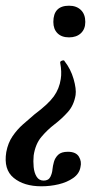

<svg xmlns="http://www.w3.org/2000/svg" viewBox="-37 -378 384 673"><path d="M205 -358Q231 -358 246.5 -343Q262 -328 262 -301Q262 -276 246.5 -261.5Q231 -247 205 -247Q179 -247 164.5 -261.5Q150 -276 150 -301Q150 -358 205 -358ZM189 -164Q211 -136 221 -101Q231 -66 228 -45Q222 -9 201 14.5Q180 38 154.5 57.5Q129 77 108 102Q87 127 81 167Q79 187 81 207.5Q83 228 91.5 241.5Q100 255 116 255Q133 255 139.5 242Q146 229 147 215Q148 204 152 189.5Q156 175 167 164.5Q178 154 201 154Q229 154 239.5 171Q250 188 245 208Q241 231 219.5 246Q198 261 168.5 268Q139 275 108 275Q47 275 11 245.5Q-25 216 -15 155Q-9 123 7 99.5Q23 76 44 57.5Q65 39 85 22Q132 -13 151.5 -40Q171 -67 176 -101Q178 -113 177.5 -127.5Q177 -142 174 -158Q173 -163 180.5 -165.5Q188 -168 189 -164Z"/></svg>

Font: Cormorant Light
Style: Italic
Weight: 300
Italic angle: -10°
Designer: Christian Thalmann (Catharsis Fonts)
Foundry: Catharsis Fonts
Version: Version 4.000